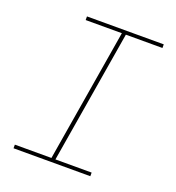

<svg xmlns="http://www.w3.org/2000/svg" viewBox="-133 -841 866 947"><g transform="rotate(20 300.0 -367.5)"><path d="M44 0V-19H236L352 -716H162V-735H565V-716H373L257 -19H447V0Z"/></g></svg>

Font: Iosevka Curly Slab ThExObl
Style: Regular
Weight: 100
Width: 7
Italic angle: -9°
Monospace: yes
Designer: Belleve Invis
Foundry: Belleve Invis
Version: Version 11.1.0; ttfautohint (v1.8.3)